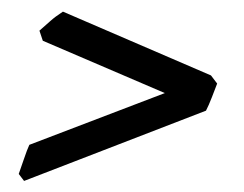

<svg xmlns="http://www.w3.org/2000/svg" viewBox="-20 -428 425 335"><path d="M348.1 -296.4 358.9 -282.2Q355 -272 349.6 -258.1Q344.2 -244.1 339.4 -234.9L22 -112.3L12.7 -124.5Q16.1 -133.8 21.7 -150.4Q27.3 -167 31.2 -175.3L267.6 -265.6L54.7 -356.9L48.8 -374.5Q59.1 -383.3 67.6 -391.1Q76.2 -398.9 89.8 -407.7Z"/></svg>

Font: Dai Banna SIL
Style: Italic
Weight: 400
Italic angle: -11°
Designer: Victor Gaultney
Foundry: SIL International
Version: Version 4.000